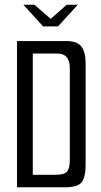

<svg xmlns="http://www.w3.org/2000/svg" viewBox="-20 -794 427 814"><path d="M79 -774H126L195 -714L263 -774H310L226 -682H163ZM52 -620H261Q308 -620 325.5 -596Q343 -572 343 -526V-95Q343 -44 326.5 -22Q310 0 257 0H52ZM216 -53Q252 -53 264 -66.5Q276 -80 276 -117V-504Q276 -567 224 -567H119V-53Z"/></svg>

Font: Smooch Sans Medium
Style: Regular
Weight: 500
Designer: Robert E. Leuschke
Foundry: Robert E. Leuschke
Version: Version 1.010; ttfautohint (v1.8.3)